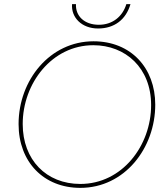

<svg xmlns="http://www.w3.org/2000/svg" viewBox="-20 -905 810 930"><path d="M369 5C584 5 732 -188 732 -398C732 -576 614 -705 433 -705C222 -705 70 -517 70 -304C70 -120 192 5 369 5ZM369 -14C204 -14 90 -131 90 -304C90 -502 232 -686 432 -686C588 -686 712 -576 712 -396C712 -200 572 -14 369 -14ZM455 -767C533 -767 590 -809 612 -885H592C574 -825 525 -785 459 -785C388 -785 345 -828 348 -885H329C324 -820 376 -767 455 -767Z"/></svg>

Font: Fixel Display 20240404 Thin
Style: Italic
Weight: 100
Italic angle: -10°
Designer: AlfaBravo + MacPaw
Foundry: Kyrylo Tkachov, Marchela Mozhyna, Serhii Makarenko, Maria Weinstein, Zakhar Kryvoshyya
Version: Version 1.211;Glyphs 3.2 (3225)